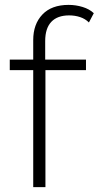

<svg xmlns="http://www.w3.org/2000/svg" viewBox="-20 -766 404 786"><path d="M116 0V-479H20V-522H116V-602Q116 -667 153.5 -706.5Q191 -746 261 -746Q290 -746 318 -737.5Q346 -729 364 -712L344 -674Q329 -689 308 -696Q287 -703 263 -703Q215 -703 190 -676.5Q165 -650 165 -598V-522H332V-479H166V0Z"/></svg>

Font: Montserrat Z Light
Style: Regular
Weight: 300
Designer: Julieta Ulanovsky
Foundry: Julieta Ulanovsky
Version: Version 8.000